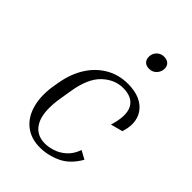

<svg xmlns="http://www.w3.org/2000/svg" viewBox="-211 -802 906 906"><g transform="rotate(45 241.5 -349.0)"><path d="M306 -467Q250 -467 204 -424Q158 -381 142 -285L132 -225Q115 -122 142 -71Q169 -20 230 -20Q254 -20 282 -29Q310 -38 335 -60Q360 -82 374 -121L416 -98Q381 -37 330 -13.5Q279 10 226 10Q166 10 125.5 -22.5Q85 -55 70 -114Q55 -173 69 -250L73 -272Q85 -339 117 -389.5Q149 -440 198 -468.5Q247 -497 308 -497Q366 -497 403 -474Q440 -451 452 -411Q464 -371 447 -320L387 -304Q412 -384 390.5 -425.5Q369 -467 306 -467ZM328 -617Q309 -617 298 -627.5Q287 -638 287 -657Q287 -678 301.5 -693Q316 -708 338 -708Q358 -708 369 -697.5Q380 -687 380 -669Q380 -649 365.5 -633Q351 -617 328 -617Z"/></g></svg>

Font: Inria Serif Light
Style: Italic
Weight: 300
Italic angle: -10°
Designer: Black Foundry Team
Foundry: Black Foundry
Version: Version 1.000; ttfautohint (v1.8.3)